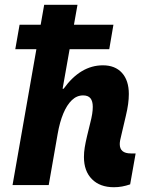

<svg xmlns="http://www.w3.org/2000/svg" viewBox="-20 -775 640 804"><path d="M457 9Q398.5 9 365 -24.8Q331.5 -58.5 331.5 -117.5Q331.5 -137.5 334.8 -157.5Q338 -177.5 344.5 -205L358 -260.5Q363.5 -281.5 366 -297.8Q368.5 -314 368.5 -327.5Q368.5 -351.5 358.8 -363.5Q349 -375.5 328 -375.5Q301.5 -375.5 280.8 -355.5Q260 -335.5 245 -299.5Q230 -263.5 221.5 -214.5L184 0H32.5L165 -755H304.5L238 -380L219.5 -403.5H246.5Q317 -501.5 411 -501.5Q462 -501.5 490.8 -469.8Q519.5 -438 519.5 -381.5Q519.5 -361.5 516.5 -339.2Q513.5 -317 507 -290L490 -217.5Q485 -197.5 483.2 -188Q481.5 -178.5 481.5 -171.5Q481.5 -132.5 528 -132.5H548L525 -3Q507.5 3 491 6Q474.5 9 457 9ZM44 -569 62 -671.5H455L437.5 -569Z"/></svg>

Font: Google Sans Code
Style: Italic
Weight: 400
Italic angle: -10°
Monospace: yes
Designer: Google Sans Code Authors
Foundry: Google LLC
Version: Version 6.000